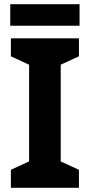

<svg xmlns="http://www.w3.org/2000/svg" viewBox="-20 -897 429 917"><path d="M360 -877H29V-774H360ZM357 0V-86L270 -126V-588L357 -628V-714H32V-628L119 -588V-126L32 -86V0Z"/></svg>

Font: Noto Sans Adlam
Style: Bold
Weight: 700
Designer: Mark Jamra, Neil Patel
Foundry: JamraPatel LLC
Version: Version 3.001